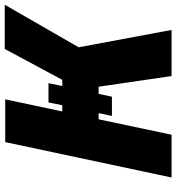

<svg xmlns="http://www.w3.org/2000/svg" viewBox="13 -755 742 808"><g transform="rotate(-90 384.0 -351.0)"><path d="M662 0 589 -391 768 -702H582L452 -460H426L438 -518H357L345 -460H319L370 -700H190L41 0H221L286 -307H312L300 -251H381L393 -307H423L468 0Z"/></g></svg>

Font: Advent Pro Black
Style: Italic
Weight: 900
Italic angle: -12°
Version: Version 3.000